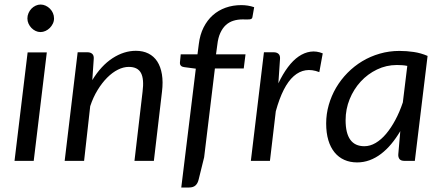

<svg xmlns="http://www.w3.org/2000/svg" viewBox="-20 -708 1946 845"><path d="M186 -477.5 128.4 0H43.9L101.6 -477.5ZM217.8 -627Q217.8 -614.7 212.6 -604Q207.5 -593.3 199.2 -585Q190.9 -576.7 180.2 -571.8Q169.4 -566.9 158.2 -566.9Q147 -566.9 136.7 -571.8Q126.5 -576.7 118.4 -585Q110.4 -593.3 105.5 -604Q100.6 -614.7 100.6 -627Q100.6 -639.2 105.5 -650.4Q110.4 -661.6 118.4 -669.9Q126.5 -678.2 137 -683.1Q147.5 -688 158.7 -688Q169.9 -688 180.7 -683.1Q191.4 -678.2 199.7 -669.9Q208 -661.6 212.9 -650.6Q217.8 -639.6 217.8 -627Z M264.6 0 321.8 -478H364.3Q378.4 -478 386 -470.9Q393.6 -463.9 392.6 -449.2L386.2 -355.5Q425.3 -419.4 475.3 -451.9Q525.4 -484.4 578.1 -484.4Q609.4 -484.4 633.3 -472.4Q657.2 -460.4 672.1 -437.5Q687 -414.6 692.6 -380.9Q698.2 -347.2 692.9 -304.2L657.2 0H571.8L607.4 -304.2Q614.7 -360.4 600.3 -387Q585.9 -413.6 546.9 -413.6Q523.4 -413.6 499 -401.4Q474.6 -389.2 451.9 -366.5Q429.2 -343.8 409.7 -312Q390.1 -280.3 377 -240.7L350.1 0Z M925.8 -406.7 878.4 -15.6 854.5 81.1Q850.6 98.6 840.6 107.9Q830.6 117.2 812 117.2H777.8L841.8 -405.8L790.5 -412.6Q781.2 -413.6 776.1 -418.9Q771 -424.3 772 -434.1L775.4 -468.8H849.1L855 -514.2Q859.9 -555.2 876 -587.2Q892.1 -619.1 916.5 -640.9Q940.9 -662.6 972.9 -674.1Q1004.9 -685.5 1042 -685.5Q1071.8 -685.5 1098.6 -676.3L1090.8 -631.8Q1089.8 -627 1086.2 -625Q1082.5 -623 1076.9 -622.6Q1071.3 -622.1 1064 -622.3Q1056.6 -622.6 1047.9 -622.6Q1025.9 -622.6 1007.1 -616.7Q988.3 -610.8 973.9 -597.7Q959.5 -584.5 949.7 -563.2Q939.9 -542 936.5 -511.7L930.7 -468.8H1060.5L1052.7 -406.7Z M1084 0 1141.6 -478H1184.1Q1198.2 -478 1205.8 -470.9Q1213.4 -463.9 1212.4 -449.2L1205.1 -341.3Q1224.6 -382.3 1247.1 -412.4Q1269.5 -442.4 1294.4 -459.5Q1319.3 -476.6 1346.2 -480.5Q1373 -484.4 1400.4 -473.1L1385.3 -390.6Q1321.3 -415.5 1272.9 -373Q1224.6 -330.6 1193.8 -218.3L1168 0Z M1805.7 0H1760.7Q1743.7 0 1737.8 -8.5Q1731.9 -17.1 1732.9 -29.3L1741.7 -130.9Q1723.1 -99.6 1701.9 -74.2Q1680.7 -48.8 1657 -30.8Q1633.3 -12.7 1606.7 -2.9Q1580.1 6.8 1551.8 6.8Q1520.5 6.8 1495.4 -4.4Q1470.2 -15.6 1452.4 -37.4Q1434.6 -59.1 1425 -91.1Q1415.5 -123 1415.5 -164.6Q1415.5 -206.5 1427 -246.6Q1438.5 -286.6 1459.2 -322Q1480 -357.4 1509.3 -387.2Q1538.6 -417 1574.2 -438.5Q1609.9 -460 1651.4 -471.9Q1692.9 -483.9 1737.8 -483.9Q1770 -483.9 1801.3 -479.2Q1832.5 -474.6 1861.8 -461.9ZM1583.5 -64.5Q1608.9 -64.5 1633.3 -78.9Q1657.7 -93.3 1679.4 -119.1Q1701.2 -145 1720 -180.2Q1738.8 -215.3 1752.9 -257.3L1772.5 -418Q1761.2 -420.4 1749.5 -421.1Q1737.8 -421.9 1726.6 -421.9Q1680.2 -421.9 1639.2 -402.1Q1598.1 -382.3 1567.4 -348.9Q1536.6 -315.4 1518.8 -271.5Q1501 -227.5 1501 -179.2Q1501 -64.5 1583.5 -64.5Z"/></svg>

Font: Carlito
Style: Italic
Weight: 400
Italic angle: -7°
Designer: Lukasz Dziedzic
Foundry: tyPoland Lukasz Dziedzic
Version: Version 1.104